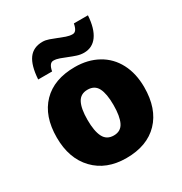

<svg xmlns="http://www.w3.org/2000/svg" viewBox="-180 -906 997 1050"><g transform="rotate(-30 318.5 -381.0)"><path d="M594.2 -277.8Q594.2 -142.1 521.2 -66.2Q448.2 9.8 316.9 9.8Q190.9 9.8 116.5 -67.9Q42 -145.5 42 -277.8Q42 -413.1 115 -488Q188 -563 319.8 -563Q401.4 -563 463.9 -528.3Q526.4 -493.7 560.3 -429Q594.2 -364.3 594.2 -277.8ZM235.8 -277.8Q235.8 -206.5 254.9 -169.2Q273.9 -131.8 318.8 -131.8Q363.3 -131.8 381.6 -169.2Q399.9 -206.5 399.9 -277.8Q399.9 -348.6 381.3 -384.8Q362.8 -420.9 317.9 -420.9Q273.9 -420.9 254.9 -385Q235.8 -349.1 235.8 -277.8ZM403.8 -605Q381.8 -605 359.6 -612.3Q337.4 -619.6 315.9 -628.4Q294.4 -637.2 274.2 -644.5Q253.9 -651.9 235.8 -651.9Q209.5 -651.9 200.7 -604H112.8Q118.2 -689.5 147.9 -730.2Q177.7 -771 235.8 -771Q254.4 -771 275.4 -763.7Q296.4 -756.3 317.9 -747.6Q339.4 -738.8 360.4 -731.4Q381.3 -724.1 399.9 -724.1Q414.1 -724.1 422.4 -736.3Q430.7 -748.5 435.1 -772H523.9Q518.6 -690.4 487.8 -647.7Q457 -605 403.8 -605Z"/></g></svg>

Font: OpenSansExtrabold
Style: Regular
Weight: 800
Foundry: Ascender Corporation
Version: Version 1.10